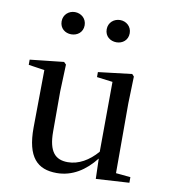

<svg xmlns="http://www.w3.org/2000/svg" viewBox="-87 -854 834 944"><g transform="rotate(10 330.0 -382.5)"><path d="M211 -669C242 -669 269 -689 269 -724C269 -758 242 -780 211 -780C181 -780 154 -758 154 -724C154 -689 181 -669 211 -669ZM437 -669C467 -669 494 -689 494 -724C494 -758 467 -780 437 -780C406 -780 379 -758 379 -724C379 -689 406 -669 437 -669ZM454 10 620 0V-28L547 -35V-383L551 -518L541 -529L373 -509V-484L452 -474L450 -125C408 -76 357 -47 304 -47C242 -47 207 -81 207 -183V-383L212 -518L201 -529L32 -511V-485L112 -473L109 -186C108 -37 163 15 259 15C337 15 401 -27 451 -91Z"/></g></svg>

Font: Noto Serif HK Medium
Style: Regular
Weight: 500
Designer: Ryoko NISHIZUKA 西塚涼子 (kana & ideographs); Frank Grießhammer (Latin, Greek & Cyrillic); Wenlong ZHANG 张文龙 (bopomofo); San
Foundry: Adobe
Version: Version 2.001;hotconv 1.1.0;makeotfexe 2.6.0